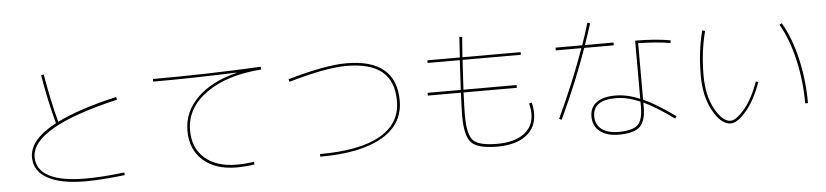

<svg xmlns="http://www.w3.org/2000/svg" viewBox="-47 -1095 6095 1417"><g transform="rotate(-5 3000.0 -386.0)"><path d="M280.3 -778.3 299.8 -782.2Q332 -592.8 376 -424.8Q541 -506.8 818.4 -570.3L822.3 -549.8Q180.7 -400.4 179.7 -179.7Q179.7 -86.9 271.5 -38.6Q363.3 9.8 540 9.8Q667 9.8 829.1 -9.8L831.1 9.8Q667 29.3 540 30.3Q356.4 30.3 258.3 -24.4Q160.2 -79.1 160.2 -179.7Q160.2 -311.5 358.4 -416Q310.5 -593.8 280.3 -778.3Z M1718.8 -669.9V-671.9Q1380.9 -659.2 1099.6 -659.2V-678.7Q1491.2 -678.7 1900.4 -699.2L1901.4 -678.7Q1645.5 -660.2 1492.7 -550.8Q1339.8 -441.4 1339.8 -275.4Q1339.8 -145.5 1425.8 -70.3Q1511.7 4.9 1660.2 4.9Q1729.5 4.9 1788.1 -4.9L1792 14.6Q1732.4 24.4 1660.2 25.4Q1502.9 25.4 1411.6 -55.2Q1320.3 -135.7 1320.3 -275.4Q1320.3 -416 1426.3 -520Q1532.2 -624 1718.8 -669.9Z M2096.7 -589.8Q2376 -669.9 2530.3 -669.9Q2900.4 -669.9 2900.4 -360.4Q2900.4 -186.5 2740.2 -93.3Q2580.1 0 2280.3 0V-19.5Q2575.2 -19.5 2727.5 -106.4Q2879.9 -193.4 2879.9 -360.4Q2879.9 -506.8 2793.5 -578.6Q2707 -650.4 2530.3 -650.4Q2378.9 -650.4 2102.5 -570.3Z M3129.9 -620.1V-639.6H3370.1Q3377.9 -759.8 3379.9 -791L3400.4 -789.1Q3397.5 -747.1 3389.6 -639.6H3820.3V-620.1H3388.7Q3377 -419.9 3376 -400.4H3769.5V-379.9H3375Q3370.1 -259.8 3370.1 -210Q3370.1 -68.4 3412.1 -24.4Q3454.1 19.5 3589.8 19.5Q3716.8 19.5 3788.6 -33.2Q3860.4 -85.9 3860.4 -179.7Q3860.4 -216.8 3849.6 -256.8L3870.1 -261.7Q3879.9 -220.7 3879.9 -179.7Q3879.9 -76.2 3802.7 -18.1Q3725.6 40 3589.8 40Q3445.3 40 3397.5 -9.3Q3349.6 -58.6 3349.6 -210Q3349.6 -259.8 3355.5 -379.9H3110.4V-400.4H3356.4Q3361.3 -499 3368.2 -620.1Z M4080.1 -629.9V-650.4H4277.3Q4299.8 -710.9 4330.1 -813.5L4349.6 -806.6Q4334 -753.9 4297.9 -650.4H4509.8V-629.9H4291Q4209 -394.5 4079.1 -116.2L4060.5 -124Q4187.5 -396.5 4269.5 -629.9ZM4669.9 -199.2Q4573.2 -240.2 4490.2 -240.2Q4320.3 -240.2 4320.3 -120.1Q4320.3 -58.6 4364.7 -24.4Q4409.2 9.8 4490.2 9.8Q4592.8 9.8 4631.3 -25.9Q4669.9 -61.5 4669.9 -160.2ZM4669.9 -219.7V-650.4Q4818.4 -650.4 4931.6 -629.9L4927.7 -610.4Q4824.2 -627.9 4690.4 -629.9V-211.9Q4787.1 -168 4925.8 -68.4L4914.1 -51.8Q4788.1 -143.6 4690.4 -190.4V-160.2Q4690.4 -52.7 4646 -11.2Q4601.6 30.3 4490.2 30.3Q4401.4 30.3 4350.6 -9.8Q4299.8 -49.8 4299.8 -120.1Q4299.8 -188.5 4349.1 -224.1Q4398.4 -259.8 4490.2 -259.8Q4574.2 -259.8 4669.9 -219.7Z M5741.2 -674.8 5758.8 -684.6Q5826.2 -570.3 5863.3 -410.2Q5900.4 -250 5900.4 -80.1H5879.9Q5879.9 -247.1 5843.3 -404.8Q5806.6 -562.5 5741.2 -674.8ZM5129.9 -349.6Q5129.9 -533.2 5169.9 -682.6L5190.4 -676.8Q5150.4 -524.4 5150.4 -349.6Q5150.4 -200.2 5206.1 -100.1Q5261.7 0 5320.3 0Q5360.4 0 5422.4 -71.3Q5484.4 -142.6 5531.2 -273.4L5548.8 -266.6Q5501 -133.8 5435.5 -57.1Q5370.1 19.5 5320.3 19.5Q5249 19.5 5189.5 -88.4Q5129.9 -196.3 5129.9 -349.6Z"/></g></svg>

Font: Mgen+ 1m thin
Style: Regular
Weight: 100
Designer: [Source Han Sans]
Ryoko NISHIZUKA  (kana & ideographs); Paul D. Hunt (Latin, Greek & Cyrillic); Wenlong ZHANG  (bopomofo
Version: Version 1.059.20150602